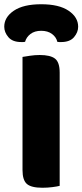

<svg xmlns="http://www.w3.org/2000/svg" viewBox="-41 -876 388 904"><path d="M159 8Q106 8 85.5 -10Q65 -28 65 -75V-608Q77 -610 100 -613.5Q123 -617 146 -617Q196 -617 218 -600Q240 -583 240 -534V-1Q229 2 206 5Q183 8 159 8ZM153 -731Q122 -731 102.5 -716Q83 -701 77 -679Q72 -678 68 -678Q64 -678 59 -678Q18 -678 -1.5 -701Q-21 -724 -21 -750Q-21 -795 24 -825.5Q69 -856 153 -856Q237 -856 282 -825.5Q327 -795 327 -750Q327 -724 307.5 -701Q288 -678 247 -678Q242 -678 238 -678Q234 -678 229 -679Q224 -701 204 -716Q184 -731 153 -731Z"/></svg>

Font: Baloo Da 2 ExtraBold
Style: Regular
Weight: 800
Designer: Noopur Datye, Sulekha Rajkumar and Ek Type
Foundry: Ek Type
Version: Version 1.640;hotconv 1.0.111;makeotfexe 2.5.65597; ttfautoh